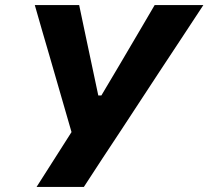

<svg xmlns="http://www.w3.org/2000/svg" viewBox="-20 -733 818 753"><path d="M123.5 0Q156 -51 189.8 -104Q223.5 -157 260.5 -215L173.5 -516Q159 -565.5 146 -610.2Q133 -655 116.5 -713H290.5Q301 -662.5 308.8 -626Q316.5 -589.5 323.5 -556.5Q330.5 -523.5 339 -483.5L365.5 -358.5H377.5L450.5 -481.5Q474.5 -522 494.2 -555.8Q514 -589.5 535.8 -626.5Q557.5 -663.5 586.5 -713H777.5Q734.5 -647.5 688.8 -578.2Q643 -509 604.5 -450.5L457 -225.5Q422.5 -173.5 383.2 -113.8Q344 -54 309 0Z"/></svg>

Font: Commissioner
Style: Bold Italic
Weight: 700
Italic angle: -12°
Designer: Kostas Bartsokas
Foundry: Kostas Bartsokas
Version: Version 1.000; ttfautohint (v1.8.3)